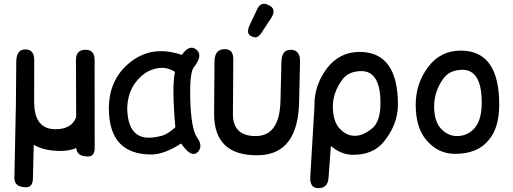

<svg xmlns="http://www.w3.org/2000/svg" viewBox="-20 -775 2665 997"><path d="M437 37.6Q378.9 37.6 376 -6.3Q341.3 8.8 293 8.8Q208.5 8.3 155.3 -22.9L150.9 151.9Q149.9 197.3 116.2 197.3Q54.2 197.3 54.7 148.9L61.5 -184.6Q61.5 -184.6 62.5 -223.1L64.5 -453.6Q64.9 -519 111.3 -518.6Q158.2 -518.1 157.7 -462.4L157.2 -249Q157.2 -234.9 158.2 -222.2Q159.7 -215.3 159.7 -206.5Q173.8 -106 264.6 -104Q350.1 -102.1 375.5 -166L374.5 -464.8Q374.5 -517.6 426.3 -516.6Q471.2 -515.6 471.2 -463.9L471.7 -7.8Q471.7 37.6 437 37.6Z M766.1 27.3Q547.9 27.3 545.4 -207Q543.9 -355.5 646 -443.4Q764.6 -545.4 923.8 -489.7Q963.4 -545.9 999 -518.1Q1036.6 -488.8 986.3 -425.3Q964.8 -398.4 967.8 -266.1Q971.7 -105 1003.9 -60.1Q1034.7 -19 1008.8 12.7Q974.6 49.8 920.9 -29.8Q831.1 27.3 766.1 27.3ZM822.8 -70.8Q851.6 -79.1 890.6 -114.3Q871.6 -324.2 888.7 -401.9Q841.3 -431.6 789.6 -418.9Q753.4 -410.2 731.9 -394Q645 -331.1 640.6 -216.3Q642.1 -66.9 743.2 -60.1Q776.4 -58.1 822.8 -70.8Z M1337.4 -604Q1321.8 -581.1 1308.1 -581.1Q1294.4 -581.1 1281.2 -588.9Q1268.1 -596.7 1268.1 -611.6Q1268.1 -626.5 1274.9 -641.1L1314.9 -726.1Q1328.1 -755.4 1351.1 -755.4Q1363.3 -755.4 1381.8 -744.6Q1400.4 -733.9 1400.4 -717Q1400.4 -700.2 1389.2 -683.1ZM1533.2 -245.6Q1527.3 28.8 1319.3 31.2Q1090.8 34.2 1091.8 -185.5L1093.8 -456.5Q1094.7 -515.1 1140.6 -519.5Q1192.4 -524.4 1191.4 -465.3L1189.5 -184.1Q1188.5 -68.4 1307.6 -68.4Q1432.6 -68.4 1436.5 -252.9L1441.4 -453.6Q1442.4 -516.6 1489.3 -516.6Q1539.1 -516.6 1538.1 -453.6Z M1849.1 -505.4Q2046.4 -503.9 2046.4 -231Q2045.9 -127.4 1971.2 -36.6Q1916 28.8 1814.5 28.8Q1751.5 28.8 1698.2 -17.1L1686 148.9Q1681.6 206.1 1626.5 201.7Q1587.9 198.2 1591.3 141.1L1612.3 -212.4Q1612.3 -216.3 1612.8 -219.7Q1612.8 -225.1 1612.8 -231Q1612.8 -334 1678.2 -420.9Q1744.6 -506.3 1849.1 -505.4ZM1853 -405.8Q1789.1 -404.3 1757.3 -361.3Q1708.5 -294.9 1708.5 -222.2Q1708.5 -145 1743.7 -107.4Q1778.3 -69.8 1822.8 -69.8Q1866.7 -69.8 1913.6 -109.4Q1955.6 -144.5 1955.6 -240.7Q1955.6 -408.2 1853 -405.8Z M2378.9 -412.6Q2314.9 -411.1 2283.2 -368.2Q2234.4 -301.8 2234.4 -222.2Q2234.4 -145.5 2269.5 -107.4Q2305.7 -68.4 2352.5 -68.4Q2405.8 -68.4 2442.4 -107.4Q2481 -148.9 2481.4 -240.7Q2481.9 -414.6 2378.9 -412.6ZM2375 -512.2Q2572.8 -510.7 2572.3 -231Q2571.8 -111.8 2519.5 -49.8Q2460.9 24.9 2340.8 23.9Q2253.9 23.4 2193.4 -48.3Q2138.7 -113.3 2138.7 -231Q2138.7 -342.3 2204.1 -428.2Q2268.6 -513.2 2375 -512.2Z"/></svg>

Font: Comic Relief LRS
Style: Regular
Weight: 400
Designer: Jeff Davis
Foundry: Loudifier
Version: Version 1.0